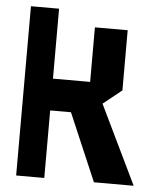

<svg xmlns="http://www.w3.org/2000/svg" viewBox="-51 -737 670 782"><g transform="rotate(5 284.5 -346.0)"><path d="M362 0 244 -276H159V0H44V-692H159V-406H311V-629H445V-383L369 -322L524 -1V0Z"/></g></svg>

Font: Foldit Thin SemiBold
Style: Regular
Weight: 600
Version: Version 1.003